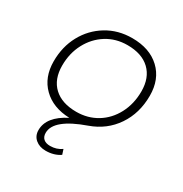

<svg xmlns="http://www.w3.org/2000/svg" viewBox="-160 -608 890 932"><g transform="rotate(30 285.0 -142.0)"><path d="M529 -284Q529 -186 479.5 -113Q430 -40 343 -9Q181 48 181 124Q181 146 194 157.5Q207 169 231 169Q267 169 295 149L304 177Q270 200 224 200Q189 200 166.5 181Q144 162 144 130Q144 55 244 4Q151 1 96 -53Q41 -107 41 -196Q41 -278 76.5 -343Q112 -408 174.5 -446Q237 -484 316 -484Q414 -484 471.5 -430Q529 -376 529 -284ZM483 -282Q483 -358 438.5 -400.5Q394 -443 313 -443Q248 -443 197 -411Q146 -379 116.5 -323.5Q87 -268 87 -199Q87 -122 132 -80Q177 -38 258 -38Q322 -38 373 -69Q424 -100 453.5 -156Q483 -212 483 -282Z"/></g></svg>

Font: Montserrat Ace
Style: Light Italic
Weight: 300
Italic angle: -11.3°
Designer: Julieta Ulanovsky
Foundry: Julieta Ulanovsky
Version: Version 1